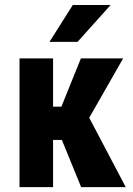

<svg xmlns="http://www.w3.org/2000/svg" viewBox="-20 -768 544 788"><path d="M233.9 -193.8H197.8V0H60.1V-528.3H197.8V-330.1H231.9L312 -528.3H485.4L346.2 -284.7L496.1 0H313ZM278.8 -747.6H434.1L298.3 -596.2H183.1Z"/></svg>

Font: Roboto Condensed
Style: Bold
Weight: 700
Designer: Google
Version: Version 2.134; 2016